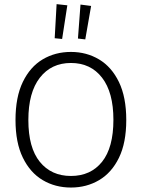

<svg xmlns="http://www.w3.org/2000/svg" viewBox="-20 -872 667 904"><path d="M314 11Q240 11 181 -24Q122 -59 87.5 -129.8Q53 -200.5 53 -307Q53 -415 87.5 -486.2Q122 -557.5 181 -592.5Q240 -627.5 314 -627.5Q387.5 -627.5 446.5 -592.2Q505.5 -557 540 -485.8Q574.5 -414.5 574.5 -307Q574.5 -199.5 540 -129Q505.5 -58.5 446.5 -23.8Q387.5 11 314 11ZM314 -43.5Q407 -43.5 460.5 -110.2Q514 -177 514 -308Q514 -437 460.5 -506.2Q407 -575.5 314 -575.5Q221.5 -575.5 167.5 -506Q113.5 -436.5 113.5 -307Q113.5 -176.5 167.5 -110Q221.5 -43.5 314 -43.5ZM381.5 -686.5 347 -690.5 359 -850.5 409 -844ZM272.5 -688.5 237.5 -692 246.5 -852.5 297 -847Z"/></svg>

Font: Karla Light
Style: Regular
Weight: 300
Designer: Jonathan Pinhorn
Version: Version 2.004;gftools[0.9.33]